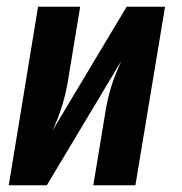

<svg xmlns="http://www.w3.org/2000/svg" viewBox="-20 -550 540 570"><path d="M6 0 93 -530H218L183 -318Q180 -298 175.5 -278Q171 -258 165 -238Q159 -218 151.5 -199Q144 -180 135 -161L356 -530H470L382 0H257L292 -212Q295 -232 299.5 -252Q304 -272 310 -292Q316 -312 324 -331Q332 -350 340 -369L119 0Z"/></svg>

Font: Iosevka Slab Extrabold Oblique
Style: Regular
Weight: 800
Italic angle: -9°
Monospace: yes
Designer: Belleve Invis
Foundry: Belleve Invis
Version: Version 11.1.1; ttfautohint (v1.8.3)